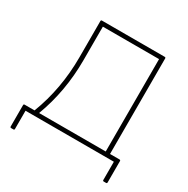

<svg xmlns="http://www.w3.org/2000/svg" viewBox="-201 -939 1252 1278"><g transform="rotate(30 425.0 -300.0)"><path d="M212 -474V-753Q212 -761 220 -761H702Q710 -761 710 -753V-19H783Q791 -19 791 -11V153Q791 161 783 161H766Q758 161 758 153V13H79V153Q79 161 71 161H54Q46 161 46 153V-11Q46 -19 54 -19H130Q212 -232 212 -474ZM677 -729H245V-471Q245 -233 165 -19H677Z"/></g></svg>

Font: LINE Seed JP_TTF Thin
Style: Regular
Weight: 250
Designer: LY Corporation & Fontrix & Fontworks
Version: Version 1.008